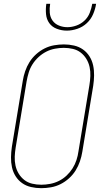

<svg xmlns="http://www.w3.org/2000/svg" viewBox="-20 -975 540 1003"><path d="M195 8Q168 8 142 2Q116 -4 95.5 -18.5Q75 -33 61.5 -54.5Q48 -76 42.5 -101.5Q37 -127 37.5 -154Q38 -181 42 -208L99 -553Q103 -578 111.5 -603Q120 -628 134 -650.5Q148 -673 168.5 -691.5Q189 -710 213 -722Q237 -734 263 -738.5Q289 -743 314 -743Q341 -743 367 -737Q393 -731 413.5 -716.5Q434 -702 447.5 -680.5Q461 -659 466.5 -633.5Q472 -608 471.5 -581Q471 -554 467 -527L410 -182Q406 -157 397.5 -132Q389 -107 375 -84.5Q361 -62 340.5 -43.5Q320 -25 296 -13Q272 -1 246 3.5Q220 8 195 8ZM196 -10Q218 -10 242 -14.5Q266 -19 288 -30Q310 -41 328 -58Q346 -75 359 -95.5Q372 -116 379.5 -139Q387 -162 390 -185L447 -530Q451 -554 452 -578Q453 -602 448 -625Q443 -648 431 -667.5Q419 -687 401.5 -700.5Q384 -714 361 -719.5Q338 -725 313 -725Q291 -725 267 -720.5Q243 -716 221.5 -705Q200 -694 181.5 -677Q163 -660 150 -639.5Q137 -619 130 -596Q123 -573 119 -550L62 -205Q58 -181 57 -157Q56 -133 61 -110Q66 -87 78 -67.5Q90 -48 107.5 -34.5Q125 -21 148 -15.5Q171 -10 196 -10ZM329 -815Q302 -815 277 -824.5Q252 -834 237.5 -854Q223 -874 220.5 -901Q218 -928 222 -955H242Q238 -932 240 -908.5Q242 -885 254.5 -867.5Q267 -850 288 -841.5Q309 -833 332 -833Q355 -833 379 -841.5Q403 -850 421.5 -867.5Q440 -885 449 -908.5Q458 -932 462 -955H482Q478 -928 466.5 -901Q455 -874 433.5 -854Q412 -834 384 -824.5Q356 -815 329 -815Z"/></svg>

Font: Iosevka Thin Oblique
Style: Regular
Weight: 100
Italic angle: -9°
Monospace: yes
Designer: Belleve Invis
Foundry: Belleve Invis
Version: Version 32.5.0; ttfautohint (v1.8.4)